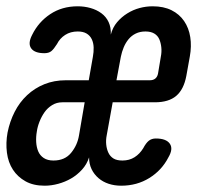

<svg xmlns="http://www.w3.org/2000/svg" viewBox="-46 -580 666 610"><path d="M236 -325 249 -399Q252 -415 251.5 -429.5Q251 -444 245.5 -455.5Q240 -467 229 -473.5Q218 -480 201 -480Q178 -480 161 -469Q144 -458 135 -440Q125 -424 117 -417.5Q109 -411 95 -411Q64 -411 53 -426.5Q42 -442 56 -469Q76 -510 113.5 -535Q151 -560 201 -560Q222 -560 241.5 -554.5Q261 -549 276 -538Q291 -527 299 -510Q307 -493 306 -470Q312 -493 326 -509.5Q340 -526 358.5 -537.5Q377 -549 397.5 -554.5Q418 -560 439 -560Q474 -560 499 -547.5Q524 -535 539 -513Q554 -491 558.5 -462Q563 -433 557 -400L546 -339Q538 -296 514 -275.5Q490 -255 446 -255H312L293 -150Q290 -135 291.5 -120.5Q293 -106 298.5 -94.5Q304 -83 314.5 -76.5Q325 -70 343 -70Q365 -70 381.5 -80.5Q398 -91 409 -109Q418 -126 427 -133Q436 -140 449 -140Q482 -140 493.5 -123.5Q505 -107 489 -80Q468 -39 428.5 -14.5Q389 10 339 10Q318 10 299.5 4Q281 -2 267 -14Q253 -26 245 -42.5Q237 -59 237 -80Q230 -58 214.5 -41Q199 -24 180 -13Q161 -2 139 4Q117 10 96 10Q60 10 35 -4Q10 -18 -5 -41Q-20 -64 -24 -95Q-28 -126 -22 -159Q-15 -194 0.5 -224.5Q16 -255 40 -277.5Q64 -300 95 -312.5Q126 -325 163 -325ZM223 -255H152Q134 -255 119.5 -246Q105 -237 95.5 -223.5Q86 -210 79.5 -193.5Q73 -177 71 -162Q68 -145 69 -128.5Q70 -112 75.5 -99Q81 -86 93 -78Q105 -70 124 -70Q160 -70 180 -94.5Q200 -119 205 -150ZM324 -325H430Q441 -325 447.5 -330.5Q454 -336 456 -346L465 -400Q468 -415 466.5 -429.5Q465 -444 460 -455.5Q455 -467 444 -473.5Q433 -480 416 -480Q399 -480 385.5 -473.5Q372 -467 362.5 -455.5Q353 -444 347 -429.5Q341 -415 338 -400Z"/></svg>

Font: Maple Mono Medium
Style: Italic
Weight: 500
Italic angle: -10°
Monospace: yes
Designer: subframe7536
Version: Version 7.000